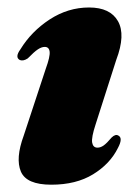

<svg xmlns="http://www.w3.org/2000/svg" viewBox="-20 -494 381 526"><path d="M247 -89.5Q255.5 -89.5 264 -95.5Q272.5 -101.5 286 -117.5Q296.5 -127.5 304.5 -122.5Q317.5 -115.5 303 -88.5Q281.5 -45 235 -16.5Q188.5 12 120.5 12Q52.5 12 37.2 -24Q22 -60 45 -122.5L105.5 -306Q117.5 -339 116 -352.2Q114.5 -365.5 102.5 -365.5Q94 -365.5 83.8 -358.8Q73.5 -352 56 -334Q44 -326 34.5 -329.5Q20 -337 36 -359Q66 -408 116.2 -440.8Q166.5 -473.5 224 -473.5Q282 -473.5 303.2 -436Q324.5 -398.5 298.5 -330L242 -153.5Q230 -117 232.5 -103.2Q235 -89.5 247 -89.5Z"/></svg>

Font: Fraunces 72pt S000 Black
Style: Italic
Weight: 900
Italic angle: -16°
Version: Version 1.000; ttfautohint (v1.8.3)